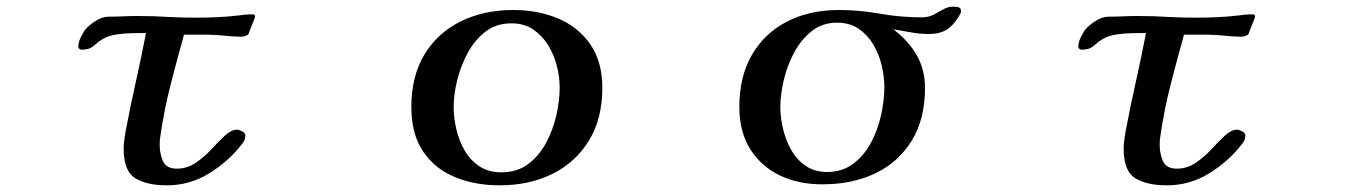

<svg xmlns="http://www.w3.org/2000/svg" viewBox="-20 -551 4040 576"><path d="M745 -499 725 -448Q717 -441 702 -441Q683 -441 664 -443Q645 -445 626 -446Q613 -447 599.5 -447Q586 -447 572 -447H532Q511 -372 491.5 -295.5Q472 -219 461 -142Q460 -136 459.5 -129.5Q459 -123 459 -117Q459 -90 469 -67.5Q479 -45 511 -45Q541 -45 567 -62.5Q593 -80 614.5 -103.5Q636 -127 655 -144.5Q674 -162 691 -162Q697 -162 706.5 -157Q716 -152 716 -144Q716 -137 713.5 -131Q711 -125 706 -119Q666 -67 607.5 -31Q549 5 481 5Q420 5 385.5 -16.5Q351 -38 351 -105Q351 -119 353 -132Q355 -145 357 -158Q371 -232 387.5 -305.5Q404 -379 418 -452Q400 -452 376 -451.5Q352 -451 329 -447.5Q306 -444 290 -435Q276 -427 268.5 -419.5Q261 -412 251.5 -407Q242 -402 223 -402Q221 -402 218 -404.5Q215 -407 215 -410Q215 -424 221 -436.5Q227 -449 234 -460Q246 -475 266.5 -488Q287 -501 306 -501Q328 -501 349.5 -502Q371 -503 393 -503Q437 -503 480 -500.5Q523 -498 566 -498Q600 -498 633 -499.5Q666 -501 699 -505Q717 -508 734 -508Q737 -508 741 -507.5Q745 -507 745 -502Z M1659 -288Q1659 -320 1650.5 -353.5Q1642 -387 1624 -416Q1606 -445 1579 -463Q1552 -481 1514 -481Q1469 -481 1436.5 -456Q1404 -431 1383 -392Q1362 -353 1351.5 -310Q1341 -267 1341 -230Q1341 -198 1349 -163.5Q1357 -129 1374 -99.5Q1391 -70 1418.5 -52Q1446 -34 1484 -34Q1531 -34 1564 -58.5Q1597 -83 1618 -122Q1639 -161 1649 -205Q1659 -249 1659 -288ZM1787 -287Q1787 -195 1747 -129.5Q1707 -64 1637.5 -29.5Q1568 5 1479 5Q1404 5 1344 -20Q1284 -45 1249 -97Q1214 -149 1214 -230Q1214 -322 1253 -387Q1292 -452 1361.5 -486.5Q1431 -521 1520 -521Q1594 -521 1654.5 -495.5Q1715 -470 1751 -418Q1787 -366 1787 -287Z M2633 -289Q2633 -321 2625 -355Q2617 -389 2599.5 -418Q2582 -447 2555.5 -465Q2529 -483 2491 -483Q2447 -483 2415 -457.5Q2383 -432 2362 -392.5Q2341 -353 2331 -309.5Q2321 -266 2321 -230Q2321 -199 2329 -165Q2337 -131 2353.5 -101.5Q2370 -72 2397 -53.5Q2424 -35 2461 -35Q2507 -35 2540 -60Q2573 -85 2593.5 -124Q2614 -163 2623.5 -207Q2633 -251 2633 -289ZM2863 -518Q2863 -511 2857 -503Q2841 -475 2820 -462Q2799 -449 2766 -449Q2739 -449 2712.5 -454Q2686 -459 2660 -463Q2704 -430 2729.5 -386.5Q2755 -343 2755 -287Q2755 -194 2715.5 -129.5Q2676 -65 2607 -31.5Q2538 2 2447 2Q2375 2 2319 -25Q2263 -52 2230.5 -104Q2198 -156 2198 -230Q2198 -321 2235.5 -386Q2273 -451 2340.5 -486Q2408 -521 2497 -521Q2558 -521 2619.5 -510Q2681 -499 2745 -499Q2766 -499 2781 -507Q2796 -515 2810 -523Q2824 -531 2839 -531Q2846 -531 2854.5 -529.5Q2863 -528 2863 -518Z M3745 -499 3725 -448Q3717 -441 3702 -441Q3683 -441 3664 -443Q3645 -445 3626 -446Q3613 -447 3599.5 -447Q3586 -447 3572 -447H3532Q3511 -372 3491.5 -295.5Q3472 -219 3461 -142Q3460 -136 3459.5 -129.5Q3459 -123 3459 -117Q3459 -90 3469 -67.5Q3479 -45 3511 -45Q3541 -45 3567 -62.5Q3593 -80 3614.5 -103.5Q3636 -127 3655 -144.5Q3674 -162 3691 -162Q3697 -162 3706.5 -157Q3716 -152 3716 -144Q3716 -137 3713.5 -131Q3711 -125 3706 -119Q3666 -67 3607.5 -31Q3549 5 3481 5Q3420 5 3385.5 -16.5Q3351 -38 3351 -105Q3351 -119 3353 -132Q3355 -145 3357 -158Q3371 -232 3387.5 -305.5Q3404 -379 3418 -452Q3400 -452 3376 -451.5Q3352 -451 3329 -447.5Q3306 -444 3290 -435Q3276 -427 3268.5 -419.5Q3261 -412 3251.5 -407Q3242 -402 3223 -402Q3221 -402 3218 -404.5Q3215 -407 3215 -410Q3215 -424 3221 -436.5Q3227 -449 3234 -460Q3246 -475 3266.5 -488Q3287 -501 3306 -501Q3328 -501 3349.5 -502Q3371 -503 3393 -503Q3437 -503 3480 -500.5Q3523 -498 3566 -498Q3600 -498 3633 -499.5Q3666 -501 3699 -505Q3717 -508 3734 -508Q3737 -508 3741 -507.5Q3745 -507 3745 -502Z"/></svg>

Font: Kaisei Opti
Style: Bold
Weight: 700
Designer: Font-Kai, 金井和夫
Foundry: KAZUO KANAI
Version: Version 5.003